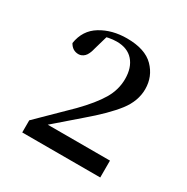

<svg xmlns="http://www.w3.org/2000/svg" viewBox="-111 -1002 613 631"><g transform="rotate(30 195.5 -686.0)"><path d="M53 -466V-512L168 -625Q214 -672 236 -709Q258 -746 258 -787Q258 -830 236 -855Q214 -880 173 -880Q159 -880 143.5 -877Q128 -874 111 -866L139 -885L122 -826Q116 -800 106 -790.5Q96 -781 84 -781Q61 -781 49 -803Q57 -855 99 -880.5Q141 -906 197 -906Q266 -906 299 -872.5Q332 -839 332 -791Q332 -746 300.5 -705Q269 -664 203 -608L91 -511L104 -541L106 -530H349V-466Z"/></g></svg>

Font: Noto Serif SC ExtraLight Medium
Style: Regular
Weight: 500
Version: Version 2.002-H1;hotconv 1.1.0;makeotfexe 2.6.0